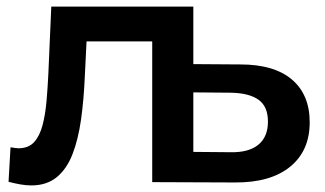

<svg xmlns="http://www.w3.org/2000/svg" viewBox="-20 -554 988 584"><path d="M6 -1 12 -106Q19 -105 25 -104Q31 -103 36 -103Q67 -103 84 -122Q101 -141 109.5 -173.5Q118 -206 121.5 -246.5Q125 -287 127 -328L136 -534H568V0H443V-462L472 -428H218L245 -463L238 -322Q235 -251 226.5 -190.5Q218 -130 200.5 -85Q183 -40 152.5 -15Q122 10 75 10Q60 10 42.5 7Q25 4 6 -1ZM711 -358Q814 -358 868 -312Q922 -266 922 -182Q922 -95 862 -46.5Q802 2 693 1L443 0V-534H568V-359ZM682 -91Q737 -90 766 -114Q795 -138 795 -184Q795 -230 766.5 -250.5Q738 -271 682 -272L568 -273V-92Z"/></svg>

Font: MOST Montserrat SemiBold
Style: Regular
Weight: 600
Designer: Julieta Ulanovsky
Foundry: Julieta Ulanovsky
Version: Version 8.000;March 11, 2024;FontCreator 15.0.0.2926 64-bit